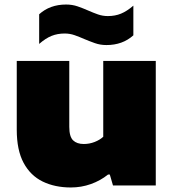

<svg xmlns="http://www.w3.org/2000/svg" viewBox="-20 -819 766 848"><path d="M293 9Q222.5 9 168.5 -17.2Q114.5 -43.5 84.2 -99.8Q54 -156 54 -246V-550H286V-259Q286 -215.5 302.8 -199.2Q319.5 -183 350 -183Q375 -183 398 -192Q421 -201 436 -215V-550H668V0H479L465 -48H457Q423.5 -21 381.2 -6Q339 9 293 9ZM450 -620Q423 -620 399 -628.5Q375 -637 352.5 -646.5Q331 -656 309.8 -663.5Q288.5 -671 266 -671Q234 -671 207.8 -660.5Q181.5 -650 153 -625V-756Q200.5 -799 272 -799Q299 -799 323 -790.8Q347 -782.5 369.5 -772.5Q391 -763 412.2 -755.5Q433.5 -748 456 -748Q488.5 -748 514.5 -758.8Q540.5 -769.5 569 -794V-663Q521.5 -620 450 -620Z"/></svg>

Font: Encode Sans Expanded Expanded Black
Style: Regular
Weight: 900
Width: 7
Designer: Multiple Designers
Foundry: Impallari Type
Version: Version 3.000; ttfautohint (v1.8.3) -l 8 -r 50 -G 200 -x 14 